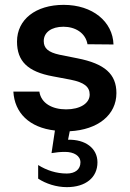

<svg xmlns="http://www.w3.org/2000/svg" viewBox="-20 -530 534 790"><path d="M242 -510C127 -510 50 -450 50 -359C50 -278 94 -235 197 -216L271 -202C326 -191 349 -173 349 -141C349 -105 310 -80 252 -80C195 -80 149 -105 142 -153H35C40 -66 100 -5 206 7L192 100C210 97 227 95 248 95C284 95 311 111 311 138C311 167 289 184 255 184C212 184 172 171 137 149V205C169 226 212 240 255 240C333 240 381 200 381 138C381 79 330 43 260 45L267 10C383 4 459 -57 459 -147C459 -225 411 -268 299 -290L224 -305C179 -315 160 -331 160 -361C160 -397 192 -420 241 -420C289 -420 332 -395 340 -348L447 -347C444 -441 361 -510 242 -510Z"/></svg>

Font: Goli Medium
Style: Regular
Weight: 500
Designer: jaikishan Patel
Foundry: MagicType
Version: Version 1.000;Glyphs 3.2 (3242)